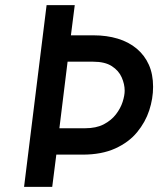

<svg xmlns="http://www.w3.org/2000/svg" viewBox="-20 -730 630 750"><path d="M346 -592Q397 -592 440 -579Q483 -566 514 -540Q545 -514 561.5 -477Q578 -440 578 -391Q578 -345 563 -299Q548 -253 515.5 -213.5Q483 -174 430 -150Q377 -126 303 -126H200L184 0H74L162 -710H272L257 -592ZM312 -229Q356 -229 385.5 -244.5Q415 -260 433 -283.5Q451 -307 459 -332Q467 -357 467 -376Q467 -401 455.5 -427.5Q444 -454 417 -471.5Q390 -489 344 -489H244L212 -229Z"/></svg>

Font: Josefin Sans Thin Medium
Style: Italic
Weight: 500
Italic angle: -7°
Version: Version 2.000